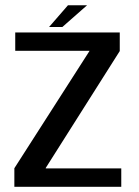

<svg xmlns="http://www.w3.org/2000/svg" viewBox="-20 -717 532 737"><path d="M35.1 0H445.5V-70.5H155.6V-72.4L439.7 -521V-592.4H38.5V-521.9H323.4V-521.1L35.1 -71.2ZM168.4 -613.4H219.4L314.1 -696.7H240.8Z"/></svg>

Font: Anybody Thin
Style: Regular
Weight: 100
Designer: Tyler Finck
Foundry: Etcetera Type Company
Version: Version 1.114;gftools[0.9.25]